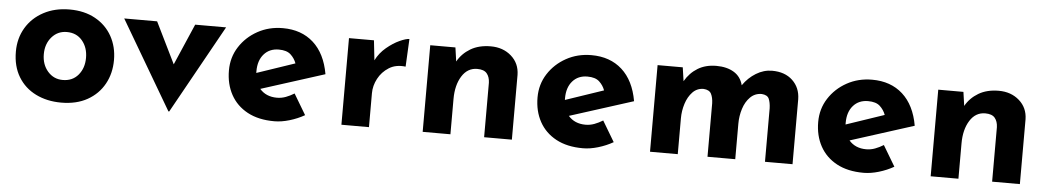

<svg xmlns="http://www.w3.org/2000/svg" viewBox="-32 -706 5260 965"><g transform="rotate(5 2597.5 -223.5)"><path d="M38 -224Q38 -291 69.5 -344Q101 -397 158 -427.5Q215 -458 289 -458Q364 -458 419 -427.5Q474 -397 503.5 -344Q533 -291 533 -224Q533 -157 503.5 -103.5Q474 -50 419 -19Q364 12 287 12Q215 12 158.5 -16Q102 -44 70 -97Q38 -150 38 -224ZM179 -223Q179 -171 209 -136.5Q239 -102 285 -102Q334 -102 363 -136.5Q392 -171 392 -223Q392 -275 363 -309.5Q334 -344 285 -344Q239 -344 209 -309.5Q179 -275 179 -223Z M828 9 566 -437H732L834 -229L924 -437H1080L832 9Z M1362 12Q1282 12 1226.5 -18Q1171 -48 1142 -101Q1113 -154 1113 -223Q1113 -289 1147 -342Q1181 -395 1238 -426.5Q1295 -458 1365 -458Q1459 -458 1519.5 -403.5Q1580 -349 1598 -246L1278 -144Q1310 -107 1365 -107Q1388 -107 1409.5 -115Q1431 -123 1452 -136L1514 -32Q1479 -12 1438.5 0Q1398 12 1362 12ZM1251 -231Q1251 -226 1251 -222L1443 -287Q1434 -312 1414 -330.5Q1394 -349 1354 -349Q1307 -349 1279 -317Q1251 -285 1251 -231Z M1826 -437 1837 -337Q1856 -375 1889 -402.5Q1922 -430 1954 -444.5Q1986 -459 2003 -459L1996 -319Q1947 -325 1912 -303Q1877 -281 1858 -245Q1839 -209 1839 -171V0H1700V-437Z M2237 -437 2247 -367Q2270 -408 2312 -433Q2354 -458 2414 -458Q2476 -458 2517.5 -421.5Q2559 -385 2560 -327V0H2420V-275Q2419 -304 2404.5 -321.5Q2390 -339 2356 -339Q2307 -339 2278.5 -293.5Q2250 -248 2250 -178V0H2110V-437Z M2919 12Q2839 12 2783.5 -18Q2728 -48 2699 -101Q2670 -154 2670 -223Q2670 -289 2704 -342Q2738 -395 2795 -426.5Q2852 -458 2922 -458Q3016 -458 3076.5 -403.5Q3137 -349 3155 -246L2835 -144Q2867 -107 2922 -107Q2945 -107 2966.5 -115Q2988 -123 3009 -136L3071 -32Q3036 -12 2995.5 0Q2955 12 2919 12ZM2808 -231Q2808 -226 2808 -222L3000 -287Q2991 -312 2971 -330.5Q2951 -349 2911 -349Q2864 -349 2836 -317Q2808 -285 2808 -231Z M3384 -437 3394 -368Q3419 -411 3458.5 -435Q3498 -459 3552 -459Q3605 -459 3640.5 -437.5Q3676 -416 3687 -373Q3714 -412 3752.5 -435.5Q3791 -459 3833 -459Q3898 -459 3936.5 -422.5Q3975 -386 3976 -328V0H3837V-270Q3836 -299 3828 -317.5Q3820 -336 3791 -338Q3757 -338 3733.5 -314.5Q3710 -291 3698.5 -254.5Q3687 -218 3687 -179V0H3547V-270Q3546 -299 3536.5 -317.5Q3527 -336 3498 -338Q3465 -338 3442.5 -314.5Q3420 -291 3408.5 -255Q3397 -219 3397 -181V0H3257V-437Z M4335 12Q4255 12 4199.5 -18Q4144 -48 4115 -101Q4086 -154 4086 -223Q4086 -289 4120 -342Q4154 -395 4211 -426.5Q4268 -458 4338 -458Q4432 -458 4492.5 -403.5Q4553 -349 4571 -246L4251 -144Q4283 -107 4338 -107Q4361 -107 4382.5 -115Q4404 -123 4425 -136L4487 -32Q4452 -12 4411.5 0Q4371 12 4335 12ZM4224 -231Q4224 -226 4224 -222L4416 -287Q4407 -312 4387 -330.5Q4367 -349 4327 -349Q4280 -349 4252 -317Q4224 -285 4224 -231Z M4800 -437 4810 -367Q4833 -408 4875 -433Q4917 -458 4977 -458Q5039 -458 5080.5 -421.5Q5122 -385 5123 -327V0H4983V-275Q4982 -304 4967.5 -321.5Q4953 -339 4919 -339Q4870 -339 4841.5 -293.5Q4813 -248 4813 -178V0H4673V-437Z"/></g></svg>

Font: Synthetic
Style: Bold
Weight: 700
Designer: Santiago Orozco
Foundry: Typemade
Version: Version 2.000; ttfautohint (v1.8.4.7-5d5b)